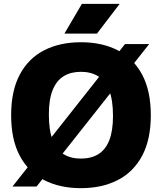

<svg xmlns="http://www.w3.org/2000/svg" viewBox="-20 -970 843 1000"><path d="M170.5 1.5H45L631 -740.5H757ZM401.5 10Q291.5 10 209.8 -32Q128 -74 83 -158.5Q38 -243 38 -370Q38 -497 83 -581.5Q128 -666 209.8 -708Q291.5 -750 401.5 -750Q512 -750 593.8 -707.8Q675.5 -665.5 720.5 -581Q765.5 -496.5 765.5 -370Q765.5 -243.5 720.5 -159Q675.5 -74.5 593.5 -32.2Q511.5 10 401.5 10ZM401.5 -144Q455 -144 492.2 -167Q529.5 -190 549 -239Q568.5 -288 568.5 -366.5Q568.5 -448.5 548.8 -499Q529 -549.5 491.5 -572.8Q454 -596 401.5 -596Q349 -596 311.8 -573.2Q274.5 -550.5 254.5 -501.5Q234.5 -452.5 234.5 -373.5Q234.5 -291 254.2 -240.5Q274 -190 311.2 -167Q348.5 -144 401.5 -144ZM315.5 -795 406.5 -950H603.5L485 -795Z"/></svg>

Font: Encode Sans SC ExtraBold
Style: Regular
Weight: 800
Version: Version 3.002